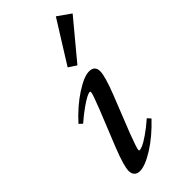

<svg xmlns="http://www.w3.org/2000/svg" viewBox="-231 -760 821 821"><g transform="rotate(-45 179.0 -349.5)"><path d="M215.8 -498 180.2 -521.5 298.8 -711.4 358.4 -669.4ZM85.4 11.2Q69.3 11.2 60.3 2Q51.3 -7.3 51.3 -23.9Q51.3 -53.2 84 -135.7L149.4 -297.9Q176.3 -365.7 176.3 -376.5Q176.3 -380.4 171.9 -380.4Q166 -380.4 152.6 -373.8Q139.2 -367.2 113 -348.9Q86.9 -330.6 56.6 -304.2L42 -317.9Q93.3 -374.5 147.7 -409.7Q202.1 -444.8 232.4 -444.8Q267.1 -444.8 267.1 -411.1Q267.1 -381.3 234.9 -299.3L169.4 -134.3Q144 -67.4 144 -57.1Q144 -53.2 147.9 -53.2Q154.3 -53.2 167.2 -58.6Q180.2 -64 207 -82.3Q233.9 -100.6 265.6 -128.4L279.3 -113.3Q225.1 -56.2 171.1 -22.5Q117.2 11.2 85.4 11.2Z"/></g></svg>

Font: Elstob Medium
Style: Italic
Weight: 500
Italic angle: -20°
Designer: Peter S. Baker
Version: Version 1.015